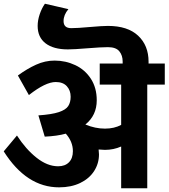

<svg xmlns="http://www.w3.org/2000/svg" viewBox="-20 -1010 904 1030"><path d="M864 -556H770V0H630V-224Q589 -206 543 -206Q531 -206 509 -208Q511 -192 511 -182Q511 -133 485 -92.5Q459 -52 410.5 -28.5Q362 -5 297 -5Q122 -5 0 -198L71 -283Q118 -210 176 -164Q234 -118 292 -118Q329 -118 350 -139.5Q371 -161 371 -199Q371 -250 333 -293Q287 -280 220 -277L186 -391Q258 -396 295.5 -408.5Q333 -421 346 -441Q359 -461 359 -491Q359 -525 338.5 -547.5Q318 -570 279 -570Q224 -570 135 -500L76 -605Q125 -641 173.5 -663Q222 -685 273 -685Q332 -685 384 -660.5Q436 -636 467.5 -587.5Q499 -539 499 -472Q499 -391 438 -342Q491 -320 543 -320Q593 -320 630 -340V-556H515V-669H638V-680Q638 -713 620 -735Q602 -757 559 -757Q523 -757 449 -751Q377 -745 344 -745Q267 -745 224.5 -777.5Q182 -810 182 -871Q182 -901 193 -933.5Q204 -966 221 -990L347 -961Q321 -930 321 -897Q321 -859 362 -859Q395 -859 461 -865Q529 -871 559 -871Q665 -871 721 -818.5Q777 -766 777 -679V-669H864Z"/></svg>

Font: Martel Sans ExtraBold
Style: Regular
Weight: 800
Designer: Dan Reynolds and Mathieu Réguer
Foundry: Dan Reynolds and Mathieu Réguer
Version: Version 1.002; ttfautohint (v1.1) -l 5 -r 5 -G 72 -x 0 -D la